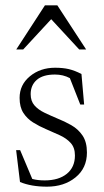

<svg xmlns="http://www.w3.org/2000/svg" viewBox="-20 -690 390 720"><path d="M186.5 -436Q216 -436 238.2 -430.8Q260.5 -425.5 285.5 -412.5L295.5 -298H281L242 -397Q217 -410.5 186 -410.5Q141 -410.5 118 -390.5Q95 -370.5 95 -337Q95 -311 109.2 -294.8Q123.5 -278.5 146.5 -267.5Q169.5 -256.5 195.5 -245.5Q222 -235 247.5 -220.5Q273 -206 289.5 -181.8Q306 -157.5 306 -118Q306 -59.5 263.2 -24.8Q220.5 10 156 10Q97 10 55 -7.5L40.5 -127H55.5L101 -19Q121 -13.5 147.5 -13.5Q200 -13.5 230.5 -38.2Q261 -63 261 -107Q261 -136.5 245 -154Q229 -171.5 204.2 -182.8Q179.5 -194 153 -205.5Q127 -216.5 104.2 -230.8Q81.5 -245 67.5 -266.8Q53.5 -288.5 53.5 -323Q53.5 -372 92.2 -404Q131 -436 186.5 -436ZM41 -504.5 148.5 -670H195L303 -504.5H277L172 -618L67 -504.5Z"/></svg>

Font: Newsreader Text Light
Style: Regular
Weight: 300
Designer: Hugues Gentile
Foundry: Production Type
Version: Version 1.001